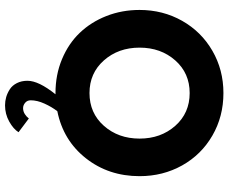

<svg xmlns="http://www.w3.org/2000/svg" viewBox="-94 -618 930 782"><g transform="rotate(90 371.0 -227.0)"><path d="M20.5 -330.5Q20.5 -425.5 64.8 -503.8Q109 -582 186.8 -627Q264.5 -672 359 -672Q454.5 -672 532.2 -627Q610 -582 653.8 -503.8Q697.5 -425.5 697.5 -330.5Q697.5 -204.5 624.8 -112Q552 -19.5 433 4.5Q415.5 27 402 56.8Q388.5 86.5 388.5 113Q388.5 127 398.5 135.5Q408.5 144 420.5 144Q433.5 144 444.8 136.8Q456 129.5 462.5 120.5L518.5 162.5Q505.5 183.5 475 200.5Q444.5 217.5 409 217.5Q392 217.5 375.5 212.8Q359 208 343.5 198Q328 188 318.5 169.2Q309 150.5 309 126Q309 80.5 364 12H359Q284.5 12 221 -14.5Q157.5 -41 113.8 -86.8Q70 -132.5 45.2 -195.5Q20.5 -258.5 20.5 -330.5ZM359 -126.5Q440.5 -126.5 492.5 -185.2Q544.5 -244 544.5 -330.5Q544.5 -417 492.5 -475.8Q440.5 -534.5 359 -534.5Q278 -534.5 226 -475.8Q174 -417 174 -330.5Q174 -244 226 -185.2Q278 -126.5 359 -126.5Z"/></g></svg>

Font: League Spartan
Style: Bold
Weight: 700
Foundry: The League of Moveable Type
Version: Version 2.002